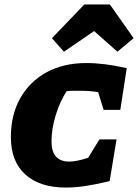

<svg xmlns="http://www.w3.org/2000/svg" viewBox="-20 -834 622 865"><path d="M277 11Q159 11 94 -48Q29 -107 29 -216Q29 -317 71.5 -392Q114 -467 190 -508.5Q266 -550 369 -550Q450 -550 551 -527L522 -339H447L422 -419Q386 -425 342 -425Q327 -425 311.5 -425Q296 -425 280 -423Q250 -377 231 -315Q212 -253 212 -197Q212 -106 292 -106Q324 -106 377 -123L428 -206H505L474 -18Q417 -4 368 3.5Q319 11 277 11ZM475 -814 582 -662 509 -601 404 -694 268 -601 214 -662 360 -814Z"/></svg>

Font: Piazzolla SC ExtraBold
Style: Italic
Weight: 800
Italic angle: -11.3°
Designer: Juan Pablo del Peral
Foundry: Huerta Tipografica
Version: Version 1.330